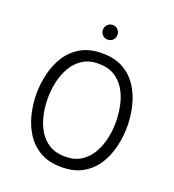

<svg xmlns="http://www.w3.org/2000/svg" viewBox="-158 -1015 1043 1149"><g transform="rotate(20 363.0 -440.0)"><path d="M362.5 12Q282.5 12 227.2 -19.8Q172 -51.5 138.2 -104.2Q104.5 -157 89 -221Q73.5 -285 73.5 -350Q73.5 -415 89 -479Q104.5 -543 138.2 -595.8Q172 -648.5 227.2 -680.2Q282.5 -712 362.5 -712Q443 -712 498.2 -680.2Q553.5 -648.5 587.2 -595.8Q621 -543 636.2 -479Q651.5 -415 651.5 -350Q651.5 -285 636.2 -221Q621 -157 587.2 -104.2Q553.5 -51.5 498.2 -19.8Q443 12 362.5 12ZM362.5 -54.5Q423 -54.5 464.2 -81.2Q505.5 -108 530.8 -151.8Q556 -195.5 567.2 -247.5Q578.5 -299.5 578.5 -350Q578.5 -405 567.2 -457.8Q556 -510.5 530.8 -553Q505.5 -595.5 464.2 -620.8Q423 -646 362.5 -646Q302.5 -646 261.2 -619.2Q220 -592.5 194.8 -548.8Q169.5 -505 158 -453Q146.5 -401 146.5 -350Q146.5 -295 158 -242.2Q169.5 -189.5 194.8 -147.2Q220 -105 261.2 -79.8Q302.5 -54.5 362.5 -54.5ZM362.5 -799.5Q343 -799.5 329.8 -812.8Q316.5 -826 316.5 -845.5Q316.5 -865.5 329.8 -879Q343 -892.5 362.5 -892.5Q382.5 -892.5 395.8 -879Q409 -865.5 409 -845.5Q409 -826 395.8 -812.8Q382.5 -799.5 362.5 -799.5Z"/></g></svg>

Font: Overpass Light
Style: Regular
Weight: 300
Designer: Delve Withrington, Dave Bailey, Thomas Jockin
Foundry: Delve Fonts LLC
Version: Version 4.000; ttfautohint (v1.8.3)